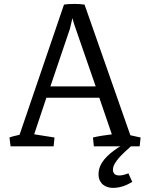

<svg xmlns="http://www.w3.org/2000/svg" viewBox="-20 -730 765 958"><path d="M27.3 -43.9Q30.8 -45.4 36.9 -47.4Q43 -49.3 50 -51Q57.1 -52.7 64.5 -54.4Q71.8 -56.2 77.6 -57.6L299.3 -707Q311.5 -709 325.4 -709.7Q339.4 -710.4 352.8 -710.4Q366.2 -710.4 378.9 -709.5Q391.6 -708.5 401.9 -707L630.4 -55.2L681.6 -43.9L676.8 0H633.3Q617.7 14.2 601.8 28.8Q585.9 43.5 573 58.3Q560.1 73.2 551.8 88.1Q543.5 103 543.5 118.2Q543.5 128.9 550.5 137.2Q557.6 145.5 576.7 145.5Q582.5 145.5 588.9 144.3Q595.2 143.1 601.3 141.4Q607.4 139.6 612.5 137.9Q617.7 136.2 620.6 134.8L640.1 177.7Q631.3 182.6 620.8 188Q610.4 193.4 598.4 197.8Q586.4 202.1 572.5 204.8Q558.6 207.5 543.5 207.5Q530.3 207.5 517.3 203.6Q504.4 199.7 494.4 191.7Q484.4 183.6 478 170.7Q471.7 157.7 471.7 140.1Q471.7 118.7 479.2 100.3Q486.8 82 500 65.9Q513.2 49.8 530.5 35.4Q547.9 21 567.4 7.8L581.1 0H448.2L443.8 -43.9Q453.6 -46.4 465.8 -48.8Q478 -51.3 491 -53.2Q503.9 -55.2 516.1 -56.6Q528.3 -58.1 538.1 -59.6L475.6 -242.2H211.4L150.4 -59.6H152.8L252 -43.9L247.6 0H32.7ZM457.5 -298.8 350.1 -608.9 341.3 -639.6 329.1 -586.9 231.4 -298.8Z"/></svg>

Font: Fjord
Style: One
Weight: 400
Designer: Viktoriya Grabowska
Foundry: Viktoriya Grabowska
Version: Version 1.002